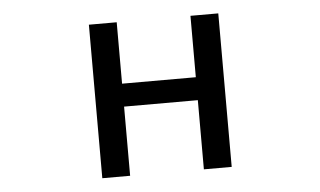

<svg xmlns="http://www.w3.org/2000/svg" viewBox="-43 -590 1085 651"><g transform="rotate(-5 500.0 -265.0)"><path d="M280.3 -3.9V-526.4H375V-317.4H626V-526.4H720.7V-3.9H626V-239.3H375V-3.9Z"/></g></svg>

Font: Kosugi
Style: Regular
Weight: 400
Version: Version 4.002